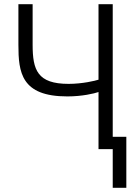

<svg xmlns="http://www.w3.org/2000/svg" viewBox="-20 -713 657 918"><path d="M68 -693V-499C68 -367 81 -252 302 -252C373 -252 431 -266 451 -273V0H519V185H584V-59H519V-693H451V-332C436 -327 374 -312 308 -312C159 -312 136 -378 136 -499V-693Z"/></svg>

Font: Repo Light
Style: Regular
Weight: 300
Designer: Stefan Peev
Foundry: Context Ltd
Version: Version 001.502